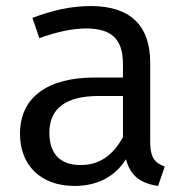

<svg xmlns="http://www.w3.org/2000/svg" viewBox="-20 -601 620 634"><path d="M476 -131V-394C476 -512 415 -581 280 -581C217 -581 156 -568 87 -542L110 -475C168 -496 220 -507 264 -507C346 -507 386 -474 386 -390V-345H293C137 -345 46 -280 46 -159C46 -57 113 13 226 13C297 13 357 -14 396 -75C411 -18 447 5 502 13L524 -51C494 -62 476 -78 476 -131ZM246 -56C178 -56 143 -94 143 -163C143 -244 199 -284 305 -284H386V-148C352 -87 308 -56 246 -56Z"/></svg>

Font: Glow Sans SC Normal Book
Style: Regular
Weight: 500
Designer: Ryoko NISHIZUKA (kana, bopomofo & ideographs); Paul D. Hunt (Latin, Greek & Cyrillic); Sandoll Communications, Soo-young
Version: Version 0.93